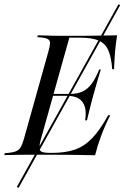

<svg xmlns="http://www.w3.org/2000/svg" viewBox="-43 -739 592 914"><path d="M45.2 155.6 37.1 150.8 521 -718.5 529 -714.5ZM89.5 -2.4Q66.1 -2.4 44.8 -2Q23.4 -1.6 6 -1.2Q-11.3 -0.8 -22.6 -0.8L-20.2 -9.7L-1.6 -11.3Q21.8 -13.7 35.1 -19.8Q48.4 -25.8 56 -39.1Q63.7 -52.4 71 -78.2L187.1 -492.7Q194.4 -518.5 195.2 -531.9Q196 -545.2 186.7 -551.6Q177.4 -558.1 154.8 -560.5L134.7 -562.1L137.1 -571Q149.2 -571 166.1 -570.2Q183.1 -569.4 204.8 -569Q226.6 -568.5 250.8 -568.5H248.4H345.2Q366.1 -568.5 396 -569Q425.8 -569.4 457.3 -569.8Q488.7 -570.2 514.5 -571Q508.9 -537.1 505.2 -497.6Q501.6 -458.1 500 -409.7H491.1Q487.1 -466.9 472.6 -499.6Q458.1 -532.3 426.6 -546Q395.2 -559.7 337.1 -559.7H287.1L150.8 -73.4Q140.3 -33.9 148 -22.6Q155.6 -11.3 191.1 -11.3H207.3Q266.9 -11.3 311.7 -26.2Q356.5 -41.1 394.4 -79.8Q432.3 -118.5 471.8 -190.3H481.5Q455.6 -138.7 438.3 -91.9Q421 -45.2 409.7 0Q370.2 -0.8 339.5 -1.2Q308.9 -1.6 277.4 -2Q246 -2.4 202.4 -2.4H94.4ZM183.9 -283.1 186.3 -291.9H353.2L351.6 -283.1ZM362.1 -166.1Q368.5 -204 360.9 -230.2Q353.2 -256.5 331.9 -269.8Q310.5 -283.1 273.4 -283.1L290.3 -291.9Q325 -291.9 349.6 -303.2Q374.2 -314.5 393.1 -339.9Q412.1 -365.3 429 -408.1H437.1Q421.8 -359.7 414.9 -333.9Q408.1 -308.1 401.6 -287.1Q393.5 -258.1 387.1 -232.3Q380.6 -206.5 371 -166.1Z"/></svg>

Font: Playfair 144pt SemiCondensed
Style: Italic
Weight: 400
Width: 4
Italic angle: -15.6°
Designer: Claus Eggers Sørensen
Foundry: Claus Eggers Sørensen
Version: Version 2.203